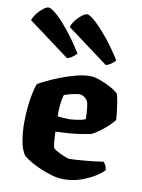

<svg xmlns="http://www.w3.org/2000/svg" viewBox="-101 -844 670 904"><g transform="rotate(10 233.5 -392.0)"><path d="M265 0Q238 0 206 -9.5Q174 -19 144.5 -32.5Q115 -46 94 -59.5Q73 -73 68 -80Q51 -106 44.5 -146.5Q38 -187 38 -230Q38 -267 41.5 -303.5Q45 -340 51.5 -371Q58 -402 65 -419Q79 -428 107.5 -441.5Q136 -455 171 -468.5Q206 -482 241.5 -491Q277 -500 306 -500Q327 -500 354.5 -490Q382 -480 407.5 -466Q433 -452 444 -440Q449 -425 453 -400Q457 -375 459.5 -351.5Q462 -328 462 -317Q448 -299 429.5 -282.5Q411 -266 392.5 -253Q374 -240 360 -233Q333 -227 304 -223Q275 -219 246 -217Q217 -215 190 -214Q192 -180 193.5 -160.5Q195 -141 199 -136Q202 -132 212 -126Q222 -120 235 -114Q248 -108 259.5 -103.5Q271 -99 277 -99Q292 -99 312 -100.5Q332 -102 354.5 -104Q377 -106 398.5 -108.5Q420 -111 438 -114Q443 -109 448 -100Q453 -91 455 -77Q444 -63 415.5 -45Q387 -27 348.5 -13.5Q310 0 265 0ZM247 -283Q260 -284 273 -285.5Q286 -287 298.5 -289.5Q311 -292 321 -297Q321 -308 320 -324Q319 -340 317 -356.5Q315 -373 310 -384Q304 -392 297 -397.5Q290 -403 283.5 -405Q277 -407 273 -407Q266 -407 251.5 -404.5Q237 -402 222.5 -398Q208 -394 199 -390Q195 -377 192 -358Q189 -339 188.5 -320.5Q188 -302 188 -287Q203 -285 218 -284Q233 -283 247 -283ZM184 -564 -14 -711Q-7 -730 6 -746Q19 -762 33.5 -773Q48 -784 57 -784Q70 -784 97 -760.5Q124 -737 158.5 -694Q193 -651 229 -594Q224 -588 212 -578.5Q200 -569 184 -564ZM369 -564 171 -711Q177 -729 190 -745.5Q203 -762 218 -773Q233 -784 242 -784Q255 -784 282 -759.5Q309 -735 344 -692.5Q379 -650 414 -594Q409 -587 396.5 -577.5Q384 -568 369 -564Z"/></g></svg>

Font: Texturina Medium 12pt ExtraBold
Style: Regular
Weight: 800
Version: Version 1.002